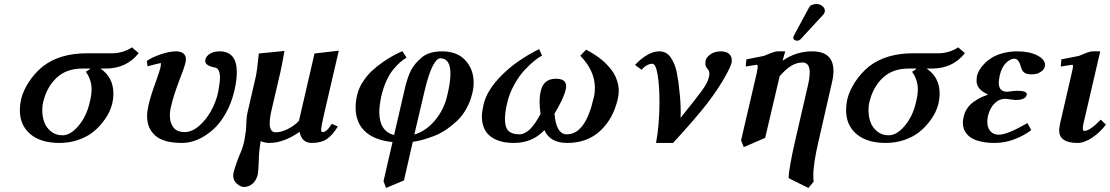

<svg xmlns="http://www.w3.org/2000/svg" viewBox="-20 -701 5538 958"><path d="M292 -25.9Q331.5 -25.9 371.3 -72.8Q411.1 -119.6 426.8 -187Q437 -227.1 437 -253.9Q437 -303.7 408.2 -342.8Q412.6 -345.2 415.8 -347.4Q418.9 -349.6 422.9 -352.1Q426.8 -354.5 428.7 -356.4Q430.7 -358.4 430.2 -358.9H390.1Q310.5 -358.9 261.2 -311.8Q211.9 -264.6 194.8 -189Q190.9 -174.8 190.9 -150.9Q190.9 -119.1 200.7 -92Q210.4 -64.9 234.1 -45.4Q257.8 -25.9 292 -25.9ZM192.9 -369.1Q278.3 -435.1 412.1 -435.1H542Q564.9 -435.1 591.6 -442.9Q618.2 -450.7 638.2 -464.8L671.9 -436Q611.8 -358.9 506.8 -358.9H481Q545.9 -315.4 545.9 -232.9Q545.9 -210 540 -184.1Q535.6 -164.6 524.7 -141.4Q513.7 -118.2 491.7 -90.1Q469.7 -62 441.2 -39.8Q412.6 -17.6 369.6 -2.7Q326.7 12.2 276.9 12.2Q183.1 12.2 131.1 -32Q79.1 -76.2 79.1 -150.9Q79.1 -177.7 85 -205.1Q95.7 -249 124 -292.2Q152.3 -335.4 192.9 -369.1Z M1149.9 -250Q1135.3 -186.5 1106.4 -135.5Q1077.6 -84.5 1041.7 -53Q1005.9 -21.5 966.6 -4.6Q927.2 12.2 888.7 12.2Q796.4 12.2 755.1 -24.2Q713.9 -60.5 713.9 -121.1Q713.9 -144 720.7 -174.8Q731 -221.2 756.8 -291Q776.4 -346.7 779.8 -360.8Q781.7 -369.1 782.5 -375Q783.2 -380.9 783 -383.5Q782.7 -386.2 781.7 -386.2Q778.8 -386.2 762.2 -382.1Q745.6 -377.9 730.5 -374L715.8 -370.1L712.9 -397Q734.9 -413.6 779.8 -429.2Q824.7 -444.8 857.9 -444.8Q880.9 -444.8 894.3 -434.6Q907.7 -424.3 907.7 -405.8Q907.7 -397.9 906.7 -394Q900.9 -365.7 873.5 -296.9Q844.2 -218.8 834 -171.9Q827.6 -148.4 827.6 -125Q827.6 -87.9 845.5 -64.9Q863.3 -42 901.9 -42Q937 -42 972.2 -71.8Q1007.3 -101.6 1032 -145.8Q1056.6 -189.9 1067.9 -237.8Q1077.6 -291.5 1077.6 -312Q1077.6 -358.4 1053.7 -363.8Q1003.9 -372.6 1003.9 -397Q1003.9 -401.9 1004.9 -404.8Q1008.8 -420.9 1027.6 -432.9Q1046.4 -444.8 1075.7 -444.8Q1161.6 -444.8 1161.6 -340.8Q1161.6 -302.7 1149.9 -250Z M1196.8 231.9Q1180.7 231.9 1162.1 215.8Q1143.6 199.7 1143.6 175.8Q1143.6 167 1144.5 163.1Q1150.4 138.2 1167.5 91.8Q1169.4 86.4 1175.3 72.8Q1181.2 59.1 1184.3 51Q1187.5 43 1191.7 29.8Q1195.8 16.6 1198.7 3.9Q1200.2 -3.9 1206.5 -45.9Q1208 -55.2 1209 -86.7Q1210 -118.2 1214.4 -137.2L1257.3 -323.2Q1259.8 -334.5 1263.2 -362.1Q1266.6 -389.6 1269 -412.1L1271.5 -434.1L1399.4 -446.8Q1386.7 -375 1379.4 -342.8L1334.5 -149.9Q1325.7 -112.3 1325.7 -85Q1325.7 -41 1355.5 -41Q1384.3 -41 1416.7 -57.6Q1449.2 -74.2 1471.7 -98.1L1549.3 -434.1L1670.4 -448.2L1595.7 -126Q1582.5 -68.4 1582.5 -54.2Q1582.5 -42 1588.4 -42Q1599.6 -42 1610.1 -50.8Q1620.6 -59.6 1635.7 -83L1665.5 -69.8Q1640.1 -27.8 1611.6 -7.8Q1583 12.2 1534.7 12.2Q1486.3 12.2 1474.6 -43Q1395 12.2 1324.7 12.2Q1300.8 12.2 1280.8 2.9Q1271.5 58.6 1271.5 96.2Q1269 156.7 1266.6 168Q1259.3 199.2 1240.2 215.6Q1221.2 231.9 1196.8 231.9Z M2211.4 -224.1Q2227.5 -290 2227.5 -333Q2227.5 -410.2 2177.2 -410.2Q2158.2 -410.2 2137.9 -369.4Q2117.7 -328.6 2098.6 -248L2047.4 -29.8Q2106 -46.9 2151.1 -101.3Q2196.3 -155.8 2211.4 -224.1ZM1906.2 236.8 1893.6 203.1 1938.5 7.8Q1847.7 -1.5 1801 -45.7Q1754.4 -89.8 1754.4 -164.1Q1754.4 -199.2 1762.7 -229Q1770 -261.2 1790.3 -292.5Q1810.5 -323.7 1835 -346.7Q1859.4 -369.6 1889.6 -390.6Q1919.9 -411.6 1942.9 -423.8Q1965.8 -436 1987.3 -445.8L2008.3 -414.1Q1989.3 -401.4 1975.1 -388.9Q1960.9 -376.5 1942.1 -354Q1923.3 -331.5 1908 -297.6Q1892.6 -263.7 1882.3 -220.2Q1872.6 -172.9 1872.6 -141.1Q1872.6 -46.9 1946.3 -26.9L2000.5 -261.2Q2013.7 -317.4 2031.2 -351.1Q2048.8 -384.8 2086.4 -416Q2123 -444.8 2185.5 -444.8Q2261.2 -444.8 2302.2 -399.9Q2343.3 -355 2343.3 -288.1Q2343.3 -262.7 2337.4 -238.8Q2327.6 -195.8 2307.4 -159.4Q2287.1 -123 2260.5 -97.9Q2233.9 -72.8 2205.1 -53.5Q2176.3 -34.2 2145 -22.2Q2113.8 -10.3 2088.6 -3.4Q2063.5 3.4 2039.6 6.8L1995.6 199.2Z M3062.5 -207Q3039.1 -106.9 2974.1 -47.4Q2909.2 12.2 2810.5 12.2Q2724.1 12.2 2696.3 -51.8Q2636.7 12.2 2543.5 12.2Q2517.1 12.2 2494.4 8.1Q2471.7 3.9 2451.2 -5.9Q2430.7 -15.6 2416 -30.5Q2401.4 -45.4 2392.8 -68.4Q2384.3 -91.3 2384.3 -120.1Q2384.3 -141.6 2392.6 -179.2Q2409.7 -252.4 2484.4 -326.7Q2559.1 -400.9 2670.4 -456.1L2684.6 -422.9Q2668.9 -416 2646.2 -397.7Q2623.5 -379.4 2596.4 -350.3Q2569.3 -321.3 2545.2 -277.3Q2521 -233.4 2510.3 -186Q2499.5 -141.6 2499.5 -106.9Q2499.5 -64.9 2517.1 -47.9Q2534.7 -30.8 2570.3 -30.8Q2598.1 -30.8 2624 -55.9Q2649.9 -81.1 2677.2 -132.8Q2672.4 -161.6 2672.4 -190.9Q2672.4 -224.6 2678.2 -247.1Q2692.4 -308.1 2753.4 -308.1Q2804.7 -308.1 2804.7 -271Q2804.7 -258.8 2802.2 -252.9Q2793.5 -211.4 2746.6 -133.8Q2754.9 -30.8 2808.6 -30.8Q2901.4 -30.8 2942.4 -213.9Q2948.2 -235.4 2948.2 -263.2Q2948.2 -347.7 2875.5 -422.9L2904.3 -453.1Q2915 -447.8 2924.6 -442.4Q2934.1 -437 2951.7 -425.3Q2969.2 -413.6 2983.4 -401.9Q2997.6 -390.1 3013.9 -372.6Q3030.3 -355 3041.5 -336.9Q3052.7 -318.8 3060.1 -295.2Q3067.4 -271.5 3067.4 -247.1Q3067.4 -230.5 3062.5 -207Z M3577.1 -444.8Q3603.5 -444.8 3617.4 -432.4Q3631.3 -419.9 3631.3 -400.9Q3631.3 -393.1 3630.4 -388.2Q3625 -366.7 3601.1 -324.2Q3564.9 -257.8 3508.1 -184.3Q3451.2 -110.8 3338.4 12.2H3253.4Q3270.5 -80.1 3270.5 -192.9Q3270.5 -273.4 3261.2 -328.1Q3252 -382.8 3235.4 -382.8Q3207.5 -382.8 3181.2 -353L3148.4 -377Q3213.4 -444.8 3269.5 -444.8Q3287.6 -444.8 3302.2 -437Q3316.9 -429.2 3326.9 -413.8Q3336.9 -398.4 3344.5 -380.9Q3352.1 -363.3 3356.9 -338.9Q3361.8 -314.5 3364.7 -293.7Q3367.7 -272.9 3370.1 -246.1Q3376.5 -195.3 3376.5 -134.8Q3376.5 -120.1 3375.5 -112.8Q3450.7 -205.6 3480.5 -246.6Q3510.3 -287.6 3515.1 -309.1Q3519.5 -323.7 3519.5 -333Q3519.5 -348.6 3508.3 -359.9Q3499.5 -369.1 3499.5 -384.8Q3499.5 -396 3501.5 -400.9Q3504.9 -416 3525.6 -430.4Q3546.4 -444.8 3577.1 -444.8Z M3897.9 -444.8 3884.8 -397.9Q3951.7 -444.8 4032.7 -444.8Q4138.7 -444.8 4138.7 -346.2Q4138.7 -320.3 4129.9 -284.2L4064.9 0Q4038.1 114.7 4038.1 173.8Q4038.1 195.8 4040 205.1L4013.7 236.8L3915 188Q3915 142.6 3947.8 0L4011.7 -276.9Q4020 -312.5 4020 -339.8Q4020 -389.2 3983.9 -389.2Q3954.6 -389.2 3927.2 -372.1Q3899.9 -355 3870.1 -320.8L3797.9 -13.2L3690.9 33.2L3677.7 -1L3755.9 -336.9Q3760.7 -362.3 3760.7 -367.2Q3760.7 -377.9 3754.9 -377.9L3700.7 -369.1L3704.1 -404.8Q3787.1 -420.9 3791 -421.9Q3797.4 -424.3 3810.3 -429.7Q3823.2 -435.1 3825.7 -436Q3847.7 -444.8 3860.8 -444.8ZM4054.7 -681.2Q4069.3 -681.2 4082.5 -671.1Q4095.7 -661.1 4095.7 -647.9V-644Q4093.8 -633.8 4086.9 -627L3974.1 -504.9Q3967.8 -498 3956.1 -498Q3950.2 -498 3944.1 -502Q3938 -505.9 3938 -511.2Q3938 -517.1 3940.9 -522.9L4018.1 -666Q4022 -673.3 4033.4 -677.2Q4044.9 -681.2 4054.7 -681.2Z M4414.6 -25.9Q4454.1 -25.9 4493.9 -72.8Q4533.7 -119.6 4549.3 -187Q4559.6 -227.1 4559.6 -253.9Q4559.6 -303.7 4530.8 -342.8Q4535.2 -345.2 4538.3 -347.4Q4541.5 -349.6 4545.4 -352.1Q4549.3 -354.5 4551.3 -356.4Q4553.2 -358.4 4552.7 -358.9H4512.7Q4433.1 -358.9 4383.8 -311.8Q4334.5 -264.6 4317.4 -189Q4313.5 -174.8 4313.5 -150.9Q4313.5 -119.1 4323.2 -92Q4333 -64.9 4356.7 -45.4Q4380.4 -25.9 4414.6 -25.9ZM4315.4 -369.1Q4400.9 -435.1 4534.7 -435.1H4664.6Q4687.5 -435.1 4714.1 -442.9Q4740.7 -450.7 4760.7 -464.8L4794.4 -436Q4734.4 -358.9 4629.4 -358.9H4603.5Q4668.5 -315.4 4668.5 -232.9Q4668.5 -210 4662.6 -184.1Q4658.2 -164.6 4647.2 -141.4Q4636.2 -118.2 4614.3 -90.1Q4592.3 -62 4563.7 -39.8Q4535.2 -17.6 4492.2 -2.7Q4449.2 12.2 4399.4 12.2Q4305.7 12.2 4253.7 -32Q4201.7 -76.2 4201.7 -150.9Q4201.7 -177.7 4207.5 -205.1Q4218.3 -249 4246.6 -292.2Q4274.9 -335.4 4315.4 -369.1Z M4909.2 -121.1Q4906.2 -105.5 4906.2 -92.8Q4906.2 -64.5 4921.4 -46.6Q4936.5 -28.8 4963.4 -28.8Q5006.3 -28.8 5106.4 -86.9L5125.5 -51.8Q5089.4 -24.4 5041.7 -6.1Q4994.1 12.2 4943.4 12.2Q4906.2 12.2 4877.7 6.1Q4849.1 0 4831.8 -9.8Q4814.5 -19.5 4803.5 -33.2Q4792.5 -46.9 4788.3 -60.3Q4784.2 -73.7 4784.2 -88.9Q4784.2 -99.6 4788.1 -118.2Q4790.5 -127.9 4793 -135.3Q4795.4 -142.6 4803.7 -156.5Q4812 -170.4 4824 -181.6Q4835.9 -192.9 4858.4 -206.1Q4880.9 -219.2 4910.2 -229Q4880.4 -243.2 4866.5 -259.5Q4852.5 -275.9 4852.5 -299.8Q4852.5 -306.2 4854.5 -321.8Q4857.9 -335.4 4866.2 -350.6Q4874.5 -365.7 4891.1 -382.8Q4907.7 -399.9 4929.4 -413.3Q4951.2 -426.8 4984.1 -435.8Q5017.1 -444.8 5055.2 -444.8Q5115.7 -444.8 5155 -424.8Q5194.3 -404.8 5194.3 -377Q5194.3 -373 5193.4 -370.1Q5190.4 -355.5 5177.7 -345.7Q5165 -335.9 5152.6 -333Q5140.1 -330.1 5127.4 -330.1Q5101.6 -330.1 5090.6 -338.9Q5079.6 -347.7 5075.2 -363.8Q5071.3 -377 5068.1 -384.8Q5064.9 -392.6 5057.9 -400.4Q5050.8 -408.2 5041.5 -408.2Q5021.5 -408.2 5000 -387.5Q4978.5 -366.7 4968.3 -325.2Q4963.4 -299.8 4963.4 -288.1Q4963.4 -243.2 5005.4 -243.2Q5008.3 -244.1 5013.2 -244.1Q5041.5 -248 5057.1 -248Q5103.5 -248 5103.5 -230Q5103.5 -228 5102.5 -227.1Q5096.7 -202.1 5046.4 -202.1Q5045.9 -202.1 5019.5 -205.1Q5004.4 -208 4996.1 -208Q4965.3 -208 4942.1 -184.8Q4918.9 -161.6 4909.2 -121.1Z M5469.7 -444.8 5385.7 -83Q5382.8 -69.8 5382.8 -61Q5382.8 -47.9 5391.1 -47.9Q5417.5 -47.9 5472.7 -104L5498 -79.1Q5469.7 -41.5 5430.2 -14.6Q5390.6 12.2 5356 12.2Q5264.6 12.2 5264.6 -51.8Q5264.6 -57.6 5269 -83L5327.6 -336.9Q5334 -361.8 5334 -371.1Q5334 -377.9 5329.1 -377.9Q5327.1 -377.9 5272.9 -369.1L5275.9 -404.8Q5351.1 -418.9 5362.8 -421.9Q5369.1 -424.3 5381.6 -429.4Q5394 -434.6 5397.9 -436Q5418.9 -444.8 5433.1 -444.8Z"/></svg>

Font: Linux Libertine
Style: Bold Italic
Weight: 700
Italic angle: -11.5°
Designer: Philipp H. Poll
Foundry: Philipp H. Poll
Version: Version 4.0.5